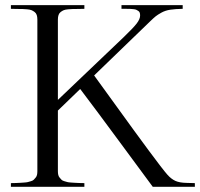

<svg xmlns="http://www.w3.org/2000/svg" viewBox="-20 -720 771 740"><path d="M203.1 -60.1Q203.1 -52.2 204.6 -45.9Q206.1 -39.6 210 -35.2Q213.9 -30.8 217 -27.3Q220.2 -23.9 227.8 -21.7Q235.4 -19.5 239.7 -18.3Q244.1 -17.1 254.6 -16.4Q265.1 -15.6 269.8 -15.4Q274.4 -15.1 287.4 -14.6Q300.3 -14.2 305.2 -14.2V0H22V-14.2Q26.9 -14.2 39.8 -14.6Q52.7 -15.1 57.4 -15.4Q62 -15.6 72.5 -16.4Q83 -17.1 87.4 -18.3Q91.8 -19.5 99.4 -21.7Q106.9 -23.9 110.1 -27.3Q113.3 -30.8 117.2 -35.2Q121.1 -39.6 122.6 -45.9Q124 -52.2 124 -60.1V-645Q124 -654.8 121.6 -662.1Q119.1 -669.4 113.3 -673.8Q107.4 -678.2 101.6 -680.7Q95.7 -683.1 85 -684.1Q74.2 -685.1 66.7 -685.3Q59.1 -685.5 44.9 -685.5Q30.8 -685.5 22 -686V-700.2H305.2V-686Q296.4 -685.5 282.2 -685.5Q268.1 -685.5 260.5 -685.3Q252.9 -685.1 242.2 -684.1Q231.4 -683.1 225.6 -680.7Q219.7 -678.2 213.9 -673.8Q208 -669.4 205.6 -662.1Q203.1 -654.8 203.1 -645V-335L456.1 -576.2Q493.7 -612.3 506.8 -629.4Q520 -646.5 520 -660.2Q520 -666.5 518.6 -670.9Q517.1 -675.3 512.9 -678Q508.8 -680.7 505.1 -682.4Q501.5 -684.1 493.7 -684.8Q485.8 -685.5 480.7 -685.8Q475.6 -686 464.8 -686Q454.1 -686 448.2 -686V-700.2H684.1V-686Q655.8 -685.5 636.5 -682.6Q617.2 -679.7 602.3 -671.4Q587.4 -663.1 580.1 -657.2Q572.8 -651.4 558.1 -637.2L342.8 -429.2Q364.7 -399.4 432.9 -304.9Q501 -210.4 554 -138.9Q606.9 -67.4 625 -46.9Q639.6 -30.3 655.8 -22.9Q671.9 -15.6 699.2 -15.1L731 -14.2V0H568.8Q541.5 -36.6 443.4 -169.9Q345.2 -303.2 289.1 -377L203.1 -293.9Z"/></svg>

Font: Ortica Linear Light
Style: Regular
Weight: 300
Designer: Benedetta Bovani
Foundry: Collletttivo
Version: Version 2.000;Glyphs 3.1.2 (3151)